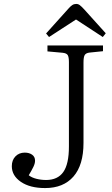

<svg xmlns="http://www.w3.org/2000/svg" viewBox="-20 -941 569 975"><path d="M209 14Q132 14 86 -17.5Q40 -49 40 -97Q40 -128 58.5 -147Q77 -166 106 -166Q128 -166 143 -155.5Q158 -145 158 -125Q158 -111 149.5 -93.5Q141 -76 126 -51Q141 -39 165 -33Q189 -27 214 -27Q273 -27 301.5 -67.5Q330 -108 330 -197V-626Q330 -651 324 -661Q318 -671 298 -673L221 -680V-710H503V-681L435 -674Q417 -672 410.5 -662Q404 -652 404 -623V-215Q404 -103 353 -44.5Q302 14 209 14ZM229 -753 214 -771 330 -900Q339 -910 347.5 -915.5Q356 -921 367 -921Q377 -921 385 -915Q393 -909 407 -894L517 -772L502 -753L366 -842Z"/></svg>

Font: Literata 36pt Light
Style: Regular
Weight: 300
Designer: Latin by Veronika Burian and Jose Scaglione. Greek by Irene Vlachou. Cyrillic by Vera Evstafieva.
Foundry: TypeTogether
Version: Version 3.002